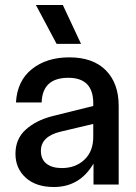

<svg xmlns="http://www.w3.org/2000/svg" viewBox="-20 -740 547 770"><path d="M196 10Q124 10 83 -27.5Q42 -65 42 -123Q42 -183 83 -220Q124 -257 189 -274L354 -315V-326Q354 -428 254 -428Q150 -428 147 -329H44Q49 -416 108 -463Q167 -510 258 -510Q353 -510 404.5 -458Q456 -406 456 -315V0H355V-84Q300 10 196 10ZM124 -720H232L305 -564H207ZM144 -135Q144 -101 166.5 -83.5Q189 -66 228 -66Q283 -66 318.5 -99.5Q354 -133 354 -191V-243L223 -212Q144 -193 144 -135Z"/></svg>

Font: TASA Orbiter Display Medium
Style: Regular
Weight: 500
Designer: Weizhong Zhang
Version: Version 1.000;Glyphs 3.1.2 (3151)